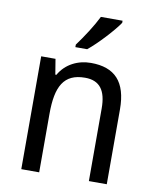

<svg xmlns="http://www.w3.org/2000/svg" viewBox="-85 -832 730 898"><g transform="rotate(10 279.5 -383.0)"><path d="M424 -756V-766H321C299 -721 260 -661 228 -618V-606H284C329 -642 399 -718 424 -756ZM313 -546C252 -546 194 -518 163 -463H158L146 -536H78V0H163V-278C163 -408 197 -473 298 -473C368 -473 399 -430 399 -345V0H484V-355C484 -487 426 -546 313 -546Z"/></g></svg>

Font: Noto Sans Malayalam SemiCondensed
Style: Regular
Weight: 400
Width: 4
Designer: Jelle Bosma - Monotype Design Team
Foundry: Monotype Imaging Inc.
Version: Version 2.104